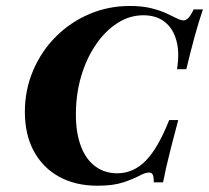

<svg xmlns="http://www.w3.org/2000/svg" viewBox="-20 -602 690 634"><path d="M302.4 11.3Q229 11.3 175 -18.5Q121 -48.4 91.5 -103.2Q62.1 -158.1 62.1 -232.3Q62.1 -304.8 89.1 -368.5Q116.1 -432.3 163.7 -480.2Q211.3 -528.2 274.2 -555.2Q337.1 -582.3 408.9 -582.3Q449.2 -582.3 478.6 -575Q508.1 -567.7 529 -558.1Q550 -548.4 563.7 -541.5Q577.4 -534.7 586.3 -534.7Q594.4 -534.7 602.4 -543.1Q610.5 -551.6 619.4 -571H650Q635.5 -528.2 622.2 -479.4Q608.9 -430.6 595.2 -373.4H564.5Q573.4 -428.2 562.5 -468.1Q551.6 -508.1 523.8 -529.8Q496 -551.6 453.2 -551.6Q408.1 -551.6 367.7 -525.8Q327.4 -500 296.4 -454.4Q265.3 -408.9 248 -350Q230.6 -291.1 230.6 -224.2Q230.6 -163.7 246.8 -120.2Q262.9 -76.6 294 -53.2Q325 -29.8 366.9 -29.8Q421 -29.8 461.7 -71.8Q502.4 -113.7 538.7 -205.6H568.5Q554 -151.6 544.4 -113.3Q534.7 -75 528.6 -48.4Q522.6 -21.8 518.5 0H487.9Q487.9 -18.5 484.3 -25.4Q480.6 -32.3 471.8 -32.3Q459.7 -32.3 439.5 -21.4Q419.4 -10.5 386.3 0.4Q353.2 11.3 302.4 11.3Z"/></svg>

Font: Playfair 5pt SemiExpanded Light Black
Style: Italic
Weight: 900
Italic angle: -15.6°
Version: Version 2.001;gftools[0.9.30]